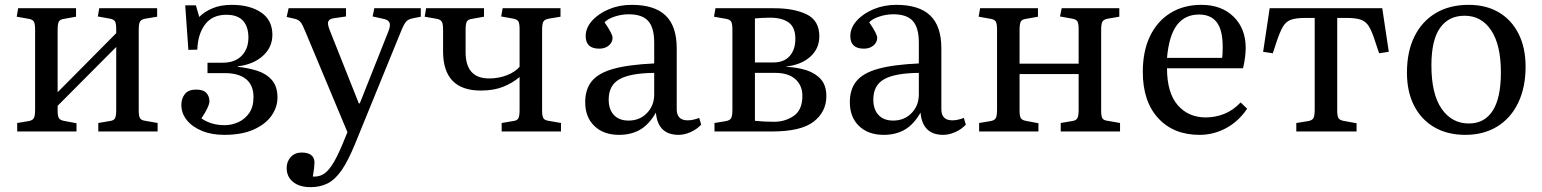

<svg xmlns="http://www.w3.org/2000/svg" viewBox="-20 -543 6368 793"><path d="M51 0V-35L99 -43Q115 -46 120 -55.5Q125 -65 125 -91V-420Q125 -445 120 -453.5Q115 -462 100 -465L49 -474L55 -509H294V-474L244 -465Q228 -463 223 -453.5Q218 -444 218 -419V-162L460 -406V-423Q460 -446 455 -454.5Q450 -463 434 -466L384 -475L390 -509H629V-474L581 -466Q564 -463 558.5 -454Q553 -445 553 -420V-86Q553 -63 558.5 -54.5Q564 -46 580 -44L631 -35V0H386V-35L433 -43Q450 -45 455 -54.5Q460 -64 460 -89V-349L218 -106V-87Q218 -64 223 -55.5Q228 -47 243 -44L296 -34V0Z M906 14Q854 14 814 -2.5Q774 -19 751.5 -47Q729 -75 729 -110Q729 -136 743.5 -154.5Q758 -173 790 -173Q820 -173 832.5 -159Q845 -145 845 -125Q845 -104 812 -54Q852 -26 908 -26Q937 -26 964.5 -38.5Q992 -51 1009.5 -76.5Q1027 -102 1027 -142Q1027 -191 996.5 -216Q966 -241 909 -241H837V-284H900Q950 -284 978 -312.5Q1006 -341 1006 -388Q1006 -433 983.5 -457.5Q961 -482 915 -482Q857 -482 827 -442Q797 -402 795 -338L758 -337L745 -521H789L803 -473Q823 -494 857 -508.5Q891 -523 937 -523Q1012 -523 1058.5 -491.5Q1105 -460 1105 -399Q1105 -348 1066 -312.5Q1027 -277 962 -269V-267Q1002 -263 1040 -251.5Q1078 -240 1102 -213.5Q1126 -187 1126 -140Q1126 -101 1102 -66Q1078 -31 1029 -8.5Q980 14 906 14Z M1263 230Q1217 230 1190.5 208.5Q1164 187 1164 151Q1164 124 1181 105.5Q1198 87 1226 87Q1276 87 1279 126Q1279 134 1277.5 148.5Q1276 163 1272 186Q1293 188 1312 178.5Q1331 169 1350.5 140Q1370 111 1394 54L1415 3L1241 -413Q1229 -443 1221 -452Q1213 -461 1199 -465L1164 -473L1172 -509H1409V-475L1361 -468Q1342 -466 1336.5 -455.5Q1331 -445 1342 -418L1462 -116H1466L1584 -413Q1594 -438 1588.5 -450Q1583 -462 1560 -466L1519 -475L1526 -509H1718V-474L1683 -467Q1666 -463 1657.5 -454Q1649 -445 1636 -413L1447 50Q1418 121 1391 160Q1364 199 1333 214.5Q1302 230 1263 230Z M2052 0V-35L2099 -43Q2116 -45 2121 -54.5Q2126 -64 2126 -89V-225Q2097 -200 2058 -184.5Q2019 -169 1966 -169Q1810 -169 1810 -331V-420Q1810 -444 1805 -453Q1800 -462 1785 -465L1734 -474L1740 -509H1979V-474L1929 -465Q1913 -463 1908 -453.5Q1903 -444 1903 -419V-328Q1903 -219 2000 -219Q2040 -219 2074 -232.5Q2108 -246 2126 -267V-423Q2126 -446 2121 -454.5Q2116 -463 2100 -466L2050 -475L2056 -509H2295V-474L2247 -466Q2230 -463 2224.5 -454Q2219 -445 2219 -420V-86Q2219 -63 2224.5 -54.5Q2230 -46 2246 -44L2297 -35V0Z M2537 14Q2473 14 2435 -22.5Q2397 -59 2397 -121Q2397 -174 2424 -207.5Q2451 -241 2513 -258.5Q2575 -276 2682 -281V-367Q2682 -429 2657 -456.5Q2632 -484 2577 -484Q2547 -484 2518.5 -474.5Q2490 -465 2477 -451Q2494 -426 2502 -410.5Q2510 -395 2510 -387Q2510 -368 2494.5 -355Q2479 -342 2455 -342Q2399 -342 2399 -394Q2399 -428 2425.5 -457.5Q2452 -487 2495 -505Q2538 -523 2589 -523Q2683 -523 2729 -479Q2775 -435 2775 -343V-92Q2775 -46 2820 -46Q2842 -46 2868 -56L2876 -28Q2857 -8 2831.5 3Q2806 14 2783 14Q2697 14 2689 -78Q2661 -29 2624 -7.5Q2587 14 2537 14ZM2576 -45Q2622 -45 2652 -76Q2682 -107 2682 -153V-242Q2584 -241 2539 -216Q2494 -191 2494 -132Q2494 -91 2515.5 -68Q2537 -45 2576 -45Z M2931 0V-35L2979 -43Q2995 -46 3000 -55.5Q3005 -65 3005 -91V-420Q3005 -443 3000.5 -452.5Q2996 -462 2980 -465L2929 -474L2935 -509H3177Q3260 -509 3312 -483.5Q3364 -458 3364 -393Q3364 -343 3327.5 -309.5Q3291 -276 3227 -268V-267Q3273 -265 3310.5 -253Q3348 -241 3370.5 -215.5Q3393 -190 3393 -146Q3393 -81 3340.5 -40.5Q3288 0 3169 0ZM3098 -285H3174Q3218 -285 3241.5 -311.5Q3265 -338 3265 -383Q3265 -430 3237.5 -450Q3210 -470 3160 -470Q3144 -470 3127 -469Q3110 -468 3098 -467ZM3177 -40Q3223 -40 3258.5 -64.5Q3294 -89 3294 -147Q3294 -190 3265 -216Q3236 -242 3182 -242H3098V-44Q3118 -42 3138 -41Q3158 -40 3177 -40Z M3630 14Q3566 14 3528 -22.5Q3490 -59 3490 -121Q3490 -174 3517 -207.5Q3544 -241 3606 -258.5Q3668 -276 3775 -281V-367Q3775 -429 3750 -456.5Q3725 -484 3670 -484Q3640 -484 3611.5 -474.5Q3583 -465 3570 -451Q3587 -426 3595 -410.5Q3603 -395 3603 -387Q3603 -368 3587.5 -355Q3572 -342 3548 -342Q3492 -342 3492 -394Q3492 -428 3518.5 -457.5Q3545 -487 3588 -505Q3631 -523 3682 -523Q3776 -523 3822 -479Q3868 -435 3868 -343V-92Q3868 -46 3913 -46Q3935 -46 3961 -56L3969 -28Q3950 -8 3924.5 3Q3899 14 3876 14Q3790 14 3782 -78Q3754 -29 3717 -7.5Q3680 14 3630 14ZM3669 -45Q3715 -45 3745 -76Q3775 -107 3775 -153V-242Q3677 -241 3632 -216Q3587 -191 3587 -132Q3587 -91 3608.5 -68Q3630 -45 3669 -45Z M4024 0V-35L4072 -43Q4088 -46 4093 -55.5Q4098 -65 4098 -91V-420Q4098 -445 4093 -453.5Q4088 -462 4073 -465L4022 -474L4028 -509H4267V-474L4217 -465Q4201 -463 4196 -453.5Q4191 -444 4191 -419V-280H4435V-423Q4435 -446 4430 -454.5Q4425 -463 4408 -466L4358 -475L4365 -509H4603V-474L4556 -466Q4539 -463 4533.5 -454Q4528 -445 4528 -420V-86Q4528 -63 4533 -54.5Q4538 -46 4555 -44L4606 -35V0H4361V-35L4408 -43Q4424 -45 4429.5 -54.5Q4435 -64 4435 -89V-237H4191V-87Q4191 -64 4196 -55.5Q4201 -47 4216 -44L4269 -34V0Z M4934 14Q4827 14 4763.5 -55Q4700 -124 4700 -246Q4700 -332 4730 -394Q4760 -456 4814.5 -489.5Q4869 -523 4942 -523Q5025 -523 5075 -474Q5125 -425 5125 -345Q5125 -308 5114 -261H4800Q4800 -160 4844 -109Q4888 -58 4960 -58Q4999 -58 5036 -72.5Q5073 -87 5104 -120L5131 -94Q5095 -41 5043.5 -13.5Q4992 14 4934 14ZM4800 -304H5028Q5030 -324 5030 -349Q5030 -419 5005.5 -451Q4981 -483 4932 -483Q4874 -483 4841 -439.5Q4808 -396 4800 -304Z M5334 0V-35L5384 -43Q5400 -46 5405 -55.5Q5410 -65 5410 -91V-469H5373Q5333 -469 5312 -461.5Q5291 -454 5278.5 -432.5Q5266 -411 5252 -369L5237 -323L5197 -329L5224 -509H5689L5716 -329L5676 -323L5660 -371Q5647 -412 5634.5 -433Q5622 -454 5601 -461.5Q5580 -469 5540 -469H5503V-87Q5503 -64 5508 -55.5Q5513 -47 5528 -44L5583 -34V0Z M6032 14Q5958 14 5904 -17.5Q5850 -49 5820.5 -106.5Q5791 -164 5791 -243Q5791 -330 5822 -392.5Q5853 -455 5910 -489Q5967 -523 6046 -523Q6118 -523 6170.5 -492Q6223 -461 6252 -403.5Q6281 -346 6281 -268Q6281 -182 6250.5 -118.5Q6220 -55 6164 -20.5Q6108 14 6032 14ZM6047 -33Q6111 -33 6145 -85.5Q6179 -138 6179 -244Q6179 -357 6139 -417.5Q6099 -478 6029 -478Q5963 -478 5927.5 -427.5Q5892 -377 5892 -273Q5892 -155 5934 -94Q5976 -33 6047 -33Z"/></svg>

Font: Literata 36pt
Style: Regular
Weight: 400
Designer: Latin by Veronika Burian and Jose Scaglione. Greek by Irene Vlachou. Cyrillic by Vera Evstafieva.
Foundry: TypeTogether
Version: Version 3.002